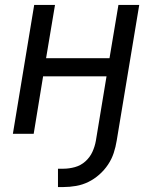

<svg xmlns="http://www.w3.org/2000/svg" viewBox="-20 -540 640 775"><path d="M214 215V141H236Q259 141 282.5 134.5Q306 128 324.5 111.5Q343 95 353 73Q363 51 367 28L410 -232H154L116 0H32L118 -520H202L166 -305H422L458 -520H542L451 28Q447 53 439 77.5Q431 102 416 124.5Q401 147 380.5 165Q360 183 336.5 194.5Q313 206 287 210.5Q261 215 236 215Z"/></svg>

Font: Iosevka Extended Oblique
Style: Regular
Weight: 400
Width: 7
Italic angle: -9°
Monospace: yes
Designer: Belleve Invis
Foundry: Belleve Invis
Version: Version 32.0.1; ttfautohint (v1.8.4)